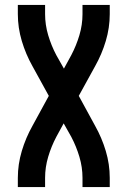

<svg xmlns="http://www.w3.org/2000/svg" viewBox="-20 -755 515 775"><path d="M52 0V-37Q52 -92 68 -145.5Q84 -199 111 -247L177 -368L111 -488Q84 -536 68 -589.5Q52 -643 52 -698V-735H162V-698Q162 -655 174.5 -613Q187 -571 207 -533L238 -478L268 -533Q288 -571 300.5 -613Q313 -655 313 -698V-735H423V-698Q423 -643 407 -589.5Q391 -536 364 -488L298 -368L364 -247Q391 -199 407 -145.5Q423 -92 423 -37V0H313V-37Q313 -80 300.5 -122Q288 -164 268 -202L237 -257L207 -202Q187 -164 174.5 -122Q162 -80 162 -37V0Z"/></svg>

Font: Iosevka QP
Style: Bold
Weight: 700
Designer: Belleve Invis
Foundry: Belleve Invis
Version: Version 20.0.0; ttfautohint (v1.8.4)